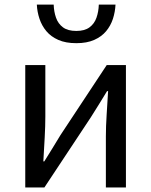

<svg xmlns="http://www.w3.org/2000/svg" viewBox="-20 -832 671 852"><path d="M92.1 0V-543.4H181.2V-316.1Q181.2 -273.5 178.3 -220.9Q175.4 -168.3 172.3 -115.7H176.5Q192.3 -141.1 212.8 -174.2Q233.4 -207.3 248.2 -232.3L453.7 -543.4H538.8V0H449.8V-226.7Q449.8 -269.9 453.2 -322.5Q456.5 -375.1 459.7 -427.7H455.1Q439.9 -402.7 419.2 -369.2Q398.6 -335.7 382.8 -311.1L176.9 0ZM318.7 -640.4Q271.5 -640.4 238.8 -654.9Q206 -669.4 185.8 -693.6Q165.6 -717.8 155.3 -748.5Q145 -779.3 143.4 -811.7H218.2Q219.2 -780.1 228.6 -753.4Q237.9 -726.7 259.5 -710.7Q281 -694.7 318.7 -694.7Q355.7 -694.7 377.2 -710.7Q398.8 -726.7 408.1 -753.4Q417.5 -780.1 418.5 -811.7H492.6Q491 -779.3 481.1 -748.5Q471.1 -717.8 450.9 -693.6Q430.7 -669.4 398.1 -654.9Q365.6 -640.4 318.7 -640.4Z"/></svg>

Font: Noto Sans SC Thin
Style: Regular
Weight: 100
Designer: Ryoko NISHIZUKA 西塚涼子 (kana, bopomofo & ideographs); Paul D. Hunt (Latin, Greek & Cyrillic); Sandoll Communications 산돌커뮤니
Foundry: Adobe
Version: Version 2.004-H2;hotconv 1.0.118;makeotfexe 2.5.65603